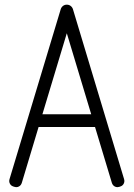

<svg xmlns="http://www.w3.org/2000/svg" viewBox="-20 -789 563 809"><path d="M364.3 -307.6 261.5 -648.9 158.7 -307.6ZM235.8 -750Q238.3 -758.3 245.1 -763.8Q252 -769.3 261.5 -769.3Q271 -769.3 278 -763.8Q284.9 -758.3 287.4 -750L502.7 -34.7Q505.6 -25.1 502.2 -17.1Q498.8 -9 491.7 -5.2Q484.6 -1.5 476.6 -0.6Q468.5 0.2 461.3 -4.6Q454.1 -9.5 451.2 -19L380.4 -253.9H142.6L72 -19Q69.1 -9.5 61.9 -4.6Q54.7 0.2 46.6 -0.6Q38.6 -1.5 31.4 -5.2Q24.2 -9 20.8 -17.1Q17.3 -25.1 20.3 -34.7Z"/></svg>

Font: Tecnico
Style: Fino
Weight: 400
Version: Version 1.3